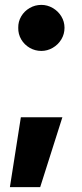

<svg xmlns="http://www.w3.org/2000/svg" viewBox="-20 -647 337 786"><path d="M144.5 119.1H20.5L65.4 -167H235.4ZM54.7 -533.2Q54.2 -558.6 66.9 -580.1Q79.6 -601.6 101.6 -614.3Q123.5 -627 149.4 -627Q173.8 -627 195.8 -614.3Q217.8 -601.6 231 -580.1Q244.1 -558.6 244.1 -533.2Q244.1 -507.3 231 -485.6Q217.8 -463.9 195.8 -451.2Q173.8 -438.5 149.4 -438.5Q123.5 -438.5 101.6 -451.2Q79.6 -463.9 66.9 -485.6Q54.2 -507.3 54.7 -533.2Z"/></svg>

Font: Pretendard GOV Black
Style: Regular
Weight: 900
Designer: Base glyphs from Inter by Rasmus Andersson; Hangeul glyphs from Noto Sans CJK(Source Han Sans) by Jang Soo-young and Kan
Foundry: Kil Hyung-jin
Version: Version 1.309